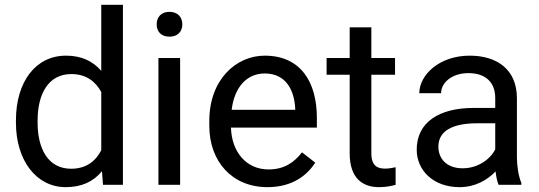

<svg xmlns="http://www.w3.org/2000/svg" viewBox="-20 -770 2247 800"><path d="M46.4 -258.3C46.4 -103.5 129.9 9.8 253.9 9.8C320.8 9.8 369.6 -13.7 404.8 -56.6L409.2 0H492.2V-750H401.9V-474.6C366.7 -515.6 319.3 -538.1 254.9 -538.1C128.9 -538.1 46.4 -429.7 46.4 -268.6ZM136.7 -268.6C136.7 -373.5 178.2 -461.4 277.3 -461.4C339.8 -461.4 378.4 -429.7 401.9 -386.7V-144C378.4 -98.6 339.4 -66.9 276.4 -66.9C178.7 -66.9 136.7 -152.8 136.7 -258.3Z M730.5 -528.3H640.1V0H730.5ZM632.8 -668.5C632.8 -639.2 650.9 -617.2 686 -617.2C721.2 -617.2 739.7 -639.2 739.7 -668.5C739.7 -697.8 721.2 -720.7 686 -720.7C650.9 -720.7 632.8 -697.8 632.8 -668.5Z M1094.2 9.8C1199.2 9.8 1259.8 -40 1293.5 -92.3L1238.3 -135.3C1205.1 -92.3 1163.1 -64 1099.1 -64C1002.9 -64 944.8 -141.1 942.4 -238.3H1300.3V-278.8C1300.3 -426.8 1233.9 -538.1 1083 -538.1C963.9 -538.1 852.1 -438.5 852.1 -266.1V-245.6C852.1 -97.2 947.3 9.8 1094.2 9.8ZM1083 -463.9C1174.8 -463.9 1206.1 -389.6 1210 -319.3V-312.5H945.3C957 -410.2 1011.2 -463.9 1083 -463.9Z M1437 -656.2V-528.3H1340.8V-458.5H1437V-131.3C1437 -25.4 1492.7 9.8 1559.1 9.8C1591.8 9.8 1614.3 3.9 1628.4 0V-73.2C1619.1 -71.3 1600.6 -67.4 1585.4 -67.4C1555.7 -67.4 1527.3 -76.2 1527.3 -130.9V-458.5H1626V-528.3H1527.3V-656.2Z M2152.3 0V-7.8C2140.1 -36.6 2133.8 -79.6 2133.8 -115.2V-360.8C2133.8 -479.5 2052.2 -538.1 1937 -538.1C1809.6 -538.1 1727.1 -457 1727.1 -381.8H1817.9C1817.9 -426.3 1863.8 -465.3 1931.6 -465.3C2005.4 -465.3 2043.5 -424.8 2043.5 -361.8V-320.3H1953.6C1808.6 -320.3 1716.3 -259.8 1716.3 -146.5C1716.3 -59.1 1786.6 9.8 1894.5 9.8C1960.4 9.8 2010.7 -20 2044.9 -55.7C2047.4 -34.2 2051.3 -13.2 2057.6 0ZM1907.7 -68.8C1841.3 -68.8 1806.6 -108.4 1806.6 -159.2C1806.6 -224.1 1864.7 -256.3 1968.3 -256.3H2043.5V-147.9C2023.9 -107.9 1972.7 -68.8 1907.7 -68.8Z"/></svg>

Font: Nahid
Style: Regular
Weight: 400
Foundry: DejaVu fonts team - Redesigned by Saber Rastikerdar
Version: Version 0.3.0